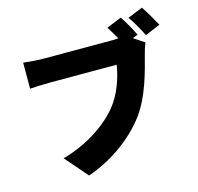

<svg xmlns="http://www.w3.org/2000/svg" viewBox="-129 -1013 1259 1218"><g transform="rotate(-15 500.0 -404.0)"><path d="M836 -717C819 -753 788 -809 761 -849L663 -809C680 -782 696 -754 712 -726C693 -724 676 -724 664 -724H219C186 -724 120 -729 89 -733V-562C115 -564 170 -567 219 -567H659C646 -487 614 -384 549 -306C470 -210 329 -120 180 -81L308 67C480 7 616 -101 698 -210C784 -326 821 -482 846 -576C852 -598 861 -634 872 -656L802 -703ZM808 -835C836 -797 866 -741 887 -700L986 -742C968 -776 933 -837 907 -875Z"/></g></svg>

Font: Noto Sans T Chinese Black
Style: Bold
Weight: 900
Designer: Ryoko NISHIZUKA (kana & ideographs); Paul D. Hunt (Latin, Greek & Cyrillic); Wenlong ZHANG (bopomofo); Sandoll Communica
Foundry: Adobe Systems Incorporated
Version: Version 1.000;PS 1;hotconv 1.0.78;makeotf.lib2.5.61930